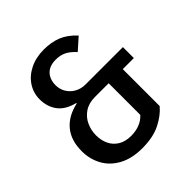

<svg xmlns="http://www.w3.org/2000/svg" viewBox="-198 -859 1011 1011"><g transform="rotate(-45 307.5 -353.5)"><path d="M468.2 -643.1 403.1 -585.1Q376.9 -613.8 351.8 -626.4Q326.7 -639 292.8 -639Q246.2 -639 221.5 -613.1Q196.9 -587.2 196.9 -543.6Q196.9 -514.4 211.8 -489.5Q226.7 -464.6 252.8 -450Q279 -435.4 311.3 -435.4H589.7V-353.8H507.2V-79Q474.4 -40 420.3 -13.1Q366.2 13.8 285.1 13.8Q208.2 13.8 154.9 -15.4Q101.5 -44.6 75.1 -93.6Q48.7 -142.6 48.7 -201Q48.7 -281.5 89.7 -331Q130.8 -380.5 207.7 -397.4V-401Q144.6 -416.4 114.9 -455.6Q85.1 -494.9 85.1 -551.3Q85.1 -597.9 110.3 -636.7Q135.4 -675.4 181.3 -698.2Q227.2 -721 286.2 -721Q341.5 -721 384.6 -703.8Q427.7 -686.7 468.2 -643.1ZM300 -353.8Q253.8 -353.8 222.6 -332.6Q191.3 -311.3 176.2 -277.7Q161 -244.1 161 -207.2Q161 -169.7 175.1 -139.7Q189.2 -109.7 218.2 -91.8Q247.2 -73.8 290.3 -73.8Q326.2 -73.8 355.1 -85.6Q384.1 -97.4 402.1 -118.5V-353.8Z"/></g></svg>

Font: Fira Code Fixed Medium
Style: Regular
Weight: 500
Monospace: yes
Designer: Carrois Corporate, Edenspiekermann AG, Nikita Prokopov
Foundry: Carrois Corporate, Edenspiekermann AG, Nikita Prokopov
Version: Version 5.002